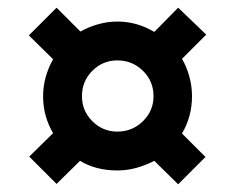

<svg xmlns="http://www.w3.org/2000/svg" viewBox="-20 -603 612 499"><path d="M92 -353Q92 -379 99 -403.5Q106 -428 118 -449L55 -511L127 -583L189 -521Q210 -533 235 -540Q260 -547 285 -547Q336 -547 381 -520L443 -583L516 -513L453 -450Q465 -430 472 -404.5Q479 -379 479 -353Q479 -300 453 -256L514 -195L443 -124L381 -185Q360 -174 335.5 -167Q311 -160 285 -160Q229 -160 188 -185L127 -125L56 -196L118 -257Q92 -301 92 -353ZM193 -353Q193 -315 220 -288Q247 -261 285 -261Q324 -261 351.5 -288Q379 -315 379 -353Q379 -392 351.5 -419Q324 -446 285 -446Q247 -446 220 -419Q193 -392 193 -353Z"/></svg>

Font: Noto IKEA Latin
Style: Bold
Weight: 700
Designer: Monotype Design Team
Foundry: Monotype Imaging Inc.
Version: Version 1.0